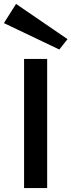

<svg xmlns="http://www.w3.org/2000/svg" viewBox="-43 -961 365 981"><path d="M80 0V-660H198V0ZM260 -708 -23 -843 39 -941 302 -761Z"/></svg>

Font: Lil Grotesk Bold
Style: Regular
Weight: 700
Designer: Bastien Sozeau
Foundry: NBR — Bastien Sozeau
Version: Version 4.002; ttfautohint (v1.8.4.7-5d5b)